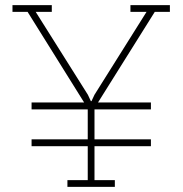

<svg xmlns="http://www.w3.org/2000/svg" viewBox="-20 -731 714 751"><path d="M243.7 0V-26.4H323.2V-159.2H103.5V-186H323.2V-303.2H103.5V-330.1H309.1L87.9 -684.6H28.8V-710.9H182.6V-684.6H119.6L323.7 -360.4L335.4 -335.4H337.9L349.6 -360.4L553.2 -684.6H490.2V-710.9H644.5V-684.6H585.4L363.3 -330.1H570.3V-303.2H349.6V-186H570.3V-159.2H349.6V-26.4H429.2V0Z"/></svg>

Font: Roboto Slab LO Thin
Style: Regular
Weight: 250
Designer: Google
Version: Version 2.00;September 28, 2018;FontCreator 11.5.0.2427 64-b